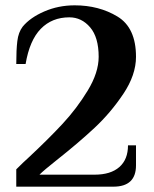

<svg xmlns="http://www.w3.org/2000/svg" viewBox="-20 -700 579 720"><path d="M41 -65Q69 -93 87 -109Q160 -177 214 -235Q268 -293 309 -360.5Q350 -428 350 -487Q350 -560 318 -597.5Q286 -635 240 -635Q175 -635 133 -592Q91 -549 76 -460H41Q41 -513 45 -546Q49 -579 65 -600Q93 -634 146 -657Q199 -680 260 -680Q351 -680 420.5 -638Q490 -596 490 -487Q490 -419 442.5 -348Q395 -277 334.5 -220.5Q274 -164 193 -100Q145 -62 128 -45H335Q395 -45 427.5 -73.5Q460 -102 460 -155H490V-80Q490 0 405 0H41Z"/></svg>

Font: Philosopher
Style: Bold
Weight: 700
Designer: Jovanny Lemonad
Foundry: Jovanny Lemonad
Version: Version 2.000